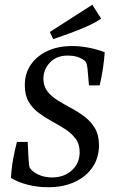

<svg xmlns="http://www.w3.org/2000/svg" viewBox="-20 -774 484 805"><path d="M183 11Q137 11 96 0.5Q55 -10 26 -28Q28 -68 35 -106.5Q42 -145 51 -179H96L100 -102Q101 -88 102.5 -78Q104 -68 116 -58Q130 -45 152 -37.5Q174 -30 198 -30Q249 -30 281.5 -60Q314 -90 314 -136Q314 -170 297 -192.5Q280 -215 254 -232Q228 -249 198.5 -265Q169 -281 143 -300Q117 -319 100.5 -347Q84 -375 84 -417Q84 -466 109 -502.5Q134 -539 178.5 -560Q223 -581 283 -581Q316 -581 352 -574Q388 -567 419 -555Q417 -523 411.5 -486.5Q406 -450 398 -416H353L347 -485Q346 -495 343.5 -505.5Q341 -516 329 -524Q317 -532 301 -536.5Q285 -541 264 -541Q217 -541 189.5 -512Q162 -483 162 -444Q162 -413 178.5 -391.5Q195 -370 221.5 -353.5Q248 -337 278 -321Q308 -305 334.5 -285Q361 -265 378 -236.5Q395 -208 395 -165Q395 -113 368.5 -73.5Q342 -34 294 -11.5Q246 11 183 11ZM203 -610 189 -640 367 -754 404 -696Q383 -681 348 -665Q313 -649 274 -635Q235 -621 203 -610Z"/></svg>

Font: Rasa
Style: Italic
Weight: 400
Italic angle: -7.10001°
Designer: Anna Giedrys (Yrsa+Rasa design), David Brezina (Yrsa art-direction, Rasa art-direction, design)
Foundry: Rosetta Type Foundry
Version: Version 2.004